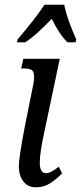

<svg xmlns="http://www.w3.org/2000/svg" viewBox="-20 -786 344 816"><path d="M60 -79Q60 -115 86 -251L121 -425Q125 -444 125 -460Q125 -482 114.5 -488.5Q104 -495 81 -495H70L79 -536H234L168 -223Q149 -135 149 -96Q149 -50 175 -50Q187 -50 199.5 -57Q212 -64 230 -77L244 -49Q217 -22 191.5 -6Q166 10 132 10Q98 10 79 -15.5Q60 -41 60 -79ZM55 -619Q134 -711 169 -766H253Q259 -734 274 -692.5Q289 -651 304 -619L301 -606H267Q234 -637 200 -706Q165 -670 139 -646.5Q113 -623 87 -606H52Z"/></svg>

Font: Noto Serif Cond
Style: Italic
Weight: 400
Width: 3
Italic angle: -12°
Designer: Monotype Design Team
Foundry: Monotype Imaging Inc.
Version: Version 1.001